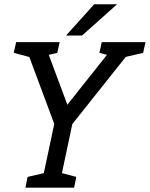

<svg xmlns="http://www.w3.org/2000/svg" viewBox="-20 -860 687 880"><path d="M288.7 -380 516.5 -667H610.3L311.8 -291.8H228.8L89 -667H181.8ZM236.7 -330H319.7L249.7 0H166.7ZM54 -667H134L123.5 -596.2L43 -617.8ZM446.5 -667H526.5L516 -596.2L435.5 -617.8ZM144 -594.7 173.5 -667H253.5L242.5 -617.8ZM537.5 -594.7 567 -667H647L636 -617.8ZM96.5 0 106.5 -49.2 196.7 -70 176.5 0ZM239.7 0 248.3 -70.8 329.7 -49.2 319.7 0ZM516.5 -840.3 355.8 -697H282.5L411.5 -840.3Z"/></svg>

Font: Epunda Slab Light
Style: Italic
Weight: 300
Italic angle: -12°
Designer: Simon Atzbach
Foundry: typofactur
Version: Version 1.102